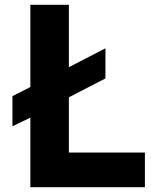

<svg xmlns="http://www.w3.org/2000/svg" viewBox="-20 -783 630 803"><path d="M586 0H107V-291L32 -255V-381L107 -419V-763H268V-502L421 -581V-455L268 -376V-145H586Z"/></svg>

Font: Open Sauce Sans ExtraBold
Style: Regular
Weight: 800
Designer: Alfredo Marco Pradil
Foundry: Creative Sauce Fz LLC
Version: Version 1.477